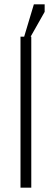

<svg xmlns="http://www.w3.org/2000/svg" viewBox="-20 -870 240 890"><path d="M75 0H125V-700H75ZM92 -700H122L187 -815V-850H137Z"/></svg>

Font: Millimetre
Style: Light
Weight: 200
Designer: Jérémy Landes
Version: Version 1.0